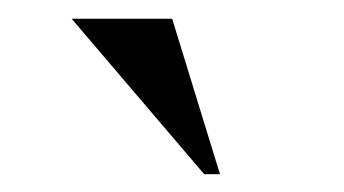

<svg xmlns="http://www.w3.org/2000/svg" viewBox="-20 -699 373 208"><path d="M57.6 -678.7H166.5L218.3 -510.3H201.2Z"/></svg>

Font: Jameel Khushkhat-L
Style: Regular
Weight: 400
Version: Version 3.5